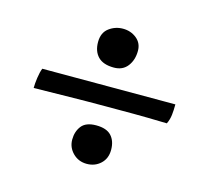

<svg xmlns="http://www.w3.org/2000/svg" viewBox="-76 -586 702 645"><g transform="rotate(15 275.0 -263.0)"><path d="M280.3 -363.8Q243.2 -363.8 225.1 -382.3Q207 -400.9 207 -433.1Q207 -465.8 228.5 -481.9Q250 -498 276.9 -498Q304.2 -498 324.2 -481.9Q344.2 -465.8 344.2 -439Q344.2 -407.2 327.6 -385.5Q311 -363.8 280.3 -363.8ZM38.1 -228Q38.1 -243.2 41 -263.7Q43.9 -284.2 49.3 -297.9H512.2Q512.2 -277.8 510.3 -261Q508.3 -244.1 501 -229Q460.9 -230 433.6 -230.5Q406.2 -231 384.8 -231Q363.3 -231 340.1 -231Q316.9 -231 285.2 -231Q221.2 -231 162.6 -230Q104 -229 38.1 -228ZM275.9 -27.8Q247.1 -27.8 227.5 -47.4Q208 -66.9 208 -94.2Q208 -122.1 223.1 -141.6Q238.3 -161.1 273.9 -161.1Q310.1 -161.1 326.7 -143.1Q343.3 -125 343.3 -94.2Q343.3 -64 323.7 -45.9Q304.2 -27.8 275.9 -27.8Z"/></g></svg>

Font: Abu Sayed
Style: Regular
Weight: 400
Designer: Jayed Ahsan Saad
Foundry: Codepotro
Version: Codepotro Abu Sayed;Version 0.800